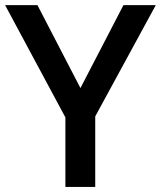

<svg xmlns="http://www.w3.org/2000/svg" viewBox="-20 -734 632 754"><path d="M295.9 -388.2 464.8 -713.9H591.8L354 -276.9V0H236.8V-272.9L0 -713.9H127Z"/></svg>

Font: f0_1792           
Style: Regular
Weight: 600
Foundry: Ascender Corporation
Version: Version 1.10